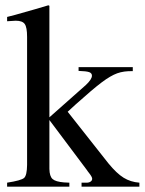

<svg xmlns="http://www.w3.org/2000/svg" viewBox="-20 -703 545 723"><path d="M6.8 0V-15.1Q60.1 -23.4 70.8 -33Q81.5 -42.5 82 -82V-564Q82 -600.1 73.2 -612.5Q64.5 -625 39.1 -625Q33.2 -625 6.8 -623V-639.2L37.1 -647Q127.9 -672.4 162.1 -683.1L166 -681.2V-261.2L303.2 -382.8Q326.2 -404.3 326.2 -418Q326.2 -427.7 315.7 -431.4Q305.2 -435.1 275.9 -436V-450.2H480V-435.1Q446.3 -436 421.4 -427Q396.5 -418 363.3 -393.1Q330.1 -368.2 264.2 -309.1L234.9 -282.2L388.2 -87.9Q419.4 -49.8 445.6 -33.7Q471.7 -17.6 504.9 -15.1V0H287.1V-15.1H306.2Q315.4 -15.1 321.3 -19.3Q327.1 -23.4 327.1 -29.8Q327.1 -36.6 315.9 -50.8Q314.5 -52.2 311 -57.1Q307.6 -62 306.2 -64L166 -251V-66.9Q166.5 -39.1 178 -28.8Q189.5 -18.6 221.2 -16.1L241.2 -15.1V0Z"/></svg>

Font: Accordance
Style: Regular
Weight: 400
Version: Version 1.1 (build May 11, 2018) Miklal Software Solutions, 